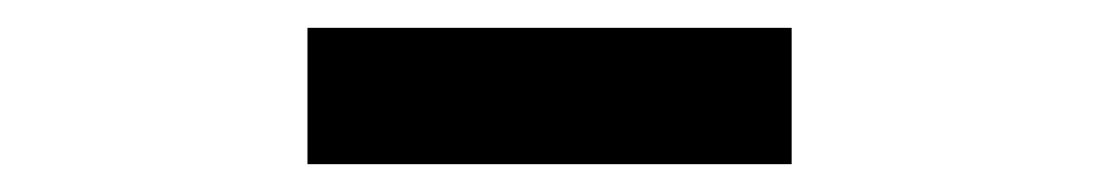

<svg xmlns="http://www.w3.org/2000/svg" viewBox="-20 -837 790 138"><path d="M201 -719V-817H549V-719Z"/></svg>

Font: Martian Mono SemiExpanded Medium
Style: Regular
Weight: 500
Width: 6
Designer: Roman Shamin
Foundry: Evil Martians
Version: Version 1.000